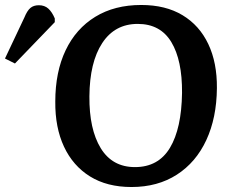

<svg xmlns="http://www.w3.org/2000/svg" viewBox="-167 -736 930 771"><path d="M55 -328Q55 -447 96.5 -534Q138 -621 215.5 -668.5Q293 -716 400 -716Q498 -716 566 -675Q634 -634 669.5 -559Q705 -484 704 -382Q703 -263 661.5 -173.5Q620 -84 543 -34.5Q466 15 361 15Q263 15 194.5 -27.5Q126 -70 90 -147Q54 -224 55 -328ZM192 -349Q191 -217 237.5 -141Q284 -65 375 -65Q469 -65 515.5 -142.5Q562 -220 564 -363Q565 -494 521 -567Q477 -640 386 -640Q294 -640 243.5 -563Q193 -486 192 -349ZM-107 -481 -147 -501 -69 -666Q-58 -693 -45 -704Q-32 -715 -11 -715Q12 -715 27 -701.5Q42 -688 53 -662V-647Z"/></svg>

Font: Literata 12pt SemiBold
Style: Italic
Weight: 600
Italic angle: -2°
Designer: Latin by Veronika Burian and Jose Scaglione. Greek by Irene Vlachou. Cyrillic by Vera Evstafieva
Foundry: TypeTogether
Version: Version 3.002